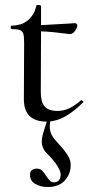

<svg xmlns="http://www.w3.org/2000/svg" viewBox="-20 -477 355 772"><path d="M307 -74Q310 -74 313.5 -70.5Q317 -67 314 -65Q276 -28 244.5 -10Q213 8 182 11Q180 25 180 31Q180 52 189 67.5Q198 83 218 104Q241 129 253 148.5Q265 168 264 188Q265 220 241.5 247.5Q218 275 172 275Q142 275 121 262Q100 249 101 226Q100 214 107.5 207.5Q115 201 128 201Q141 201 149 208.5Q157 216 166 231Q176 245 181.5 250.5Q187 256 197 256Q210 256 217 247.5Q224 239 224 223Q221 192 167 138Q148 119 148 91Q148 78 153 60L168 12Q75 12 76 -80L77 -306Q77 -331 73.5 -341.5Q70 -352 60 -356Q50 -360 27 -360Q23 -360 23 -367Q23 -374 26 -374Q68 -374 93.5 -396.5Q119 -419 126 -454Q126 -457 133 -457Q137 -457 141 -456Q145 -455 145 -453V-376Q169 -377 254 -382Q274 -384 281 -384Q285 -384 288 -381Q291 -378 291 -374Q290 -364 280.5 -351.5Q271 -339 260 -340Q184 -350 145 -351L144 -106Q144 -67 159.5 -49Q175 -31 211 -31Q237 -31 259.5 -42Q282 -53 306 -74Z"/></svg>

Font: Cormorant Upright Medium
Style: Regular
Weight: 500
Designer: Christian Thalmann (Catharsis Fonts)
Foundry: Catharsis Fonts
Version: Version 3.302